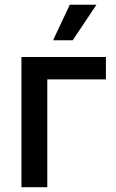

<svg xmlns="http://www.w3.org/2000/svg" viewBox="-20 -775 479 795"><path d="M418.5 -539.1V-446.3H175.8V0H68.8V-539.1ZM199.7 -608.4 269 -755.4H379.4L281.2 -608.4Z"/></svg>

Font: Inter 18pt Medium
Style: Regular
Weight: 500
Designer: Rasmus Andersson
Foundry: rsms
Version: Version 4.001;git-66647c0bb